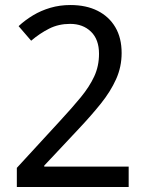

<svg xmlns="http://www.w3.org/2000/svg" viewBox="-20 -744 591 764"><path d="M47 -76 218 -262Q267 -315 301.5 -357Q336 -399 355 -440Q374 -481 374 -530Q374 -587 342 -618Q310 -649 259 -649Q213 -649 175.5 -630Q138 -611 104 -582L54 -640Q80 -664 111.5 -683Q143 -702 180.5 -713Q218 -724 260 -724Q323 -724 368.5 -701Q414 -678 439 -635.5Q464 -593 464 -533Q464 -478 442 -429Q420 -380 381.5 -332Q343 -284 293 -231L156 -85V-81H492V0H47Z"/></svg>

Font: ubangla05
Style: Book
Weight: 400
Designer: Jelle Bosma - Monotype Design Team
Foundry: Monotype Imaging Inc.
Version: Version 2.003